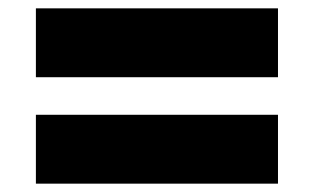

<svg xmlns="http://www.w3.org/2000/svg" viewBox="-20 -520 752 460"><path d="M66 -335V-500H646V-335ZM66 -80V-245H646V-80Z"/></svg>

Font: M PLUS 1 Black
Style: Regular
Weight: 900
Designer: Coji Morishita
Foundry: UNDERFOREST DESIGN
Version: Version 1.001